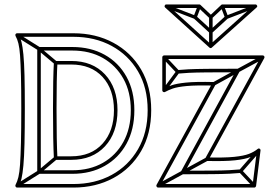

<svg xmlns="http://www.w3.org/2000/svg" viewBox="-20 -838 1247 866"><path d="M164 -62V-618Q164 -621 158.5 -615.5Q153 -610 156 -610H306Q306 -610 306 -610Q306 -610 306 -610Q385 -610 444 -576.5Q503 -543 536.5 -483Q570 -423 570 -341Q570 -341 570 -341Q570 -341 570 -341Q570 -259 536.5 -198Q503 -137 444 -103.5Q385 -70 306 -70Q306 -70 306 -70Q306 -70 306 -70H156Q153 -70 158.5 -64.5Q164 -59 164 -62ZM236 -119 226 -131 151 -68Q151 -68 151.5 -68.5Q152 -69 152 -69L53 -7L61 7L160 -55Q161 -55 161 -55.5Q161 -56 161 -56ZM61 -687 53 -673 152 -611Q152 -611 151.5 -611.5Q151 -612 151 -612L226 -549L236 -561L161 -624Q161 -624 161 -624.5Q161 -625 160 -625ZM148 -62Q148 -59 150.5 -56.5Q153 -54 156 -54H306Q306 -54 306 -54Q306 -54 306 -54Q389 -54 452 -89.5Q515 -125 550.5 -189.5Q586 -254 586 -341Q586 -341 586 -341Q586 -341 586 -341Q586 -428 550.5 -492Q515 -556 452 -591Q389 -626 306 -626Q306 -626 306 -626Q306 -626 306 -626H156Q153 -626 150.5 -623.5Q148 -621 148 -618ZM57 8H311Q412 8 491.5 -35Q571 -78 616.5 -156.5Q662 -235 662 -341Q662 -447 616.5 -524.5Q571 -602 491.5 -645Q412 -688 311 -688H57Q53 -688 50.5 -684.5Q48 -681 50 -676Q58 -662 63 -642Q68 -622 70.5 -587Q73 -552 74.5 -495Q76 -438 76 -349Q76 -255 74.5 -194.5Q73 -134 70.5 -97Q68 -60 63 -39.5Q58 -19 50 -4Q48 0 50.5 4Q53 8 57 8ZM301 -547Q391 -547 442.5 -491Q494 -435 494 -341Q494 -247 442.5 -190Q391 -133 301 -133H231L239 -125Q237 -163 236 -217Q235 -271 235 -349Q235 -420 236 -470Q237 -520 239 -554L231 -547ZM57 -8 64 4Q72 -11 77 -32.5Q82 -54 85.5 -91.5Q89 -129 90.5 -191Q92 -253 92 -349Q92 -440 90.5 -498.5Q89 -557 85.5 -592.5Q82 -628 77 -648.5Q72 -669 64 -684L57 -672H311Q408 -672 483.5 -631Q559 -590 602.5 -516Q646 -442 646 -341Q646 -240 602.5 -165Q559 -90 483.5 -49Q408 -8 311 -8ZM301 -563H231Q228 -563 225.5 -561Q223 -559 223 -556Q221 -520 220 -470Q219 -420 219 -349Q219 -271 220 -217Q221 -163 223 -125Q223 -121 225.5 -119Q228 -117 231 -117H301Q397 -117 453.5 -178Q510 -239 510 -341Q510 -442 453.5 -502.5Q397 -563 301 -563ZM781 -522 783 -506Q803 -508 832 -509.5Q861 -511 913.5 -511.5Q966 -512 1054 -512Q1059 -512 1054 -520Q1049 -528 1047 -524L796 -64Q794 -60 796.5 -56Q799 -52 803 -52Q886 -52 936.5 -52.5Q987 -53 1016.5 -54.5Q1046 -56 1066 -58L1064 -74Q1044 -72 1015 -70.5Q986 -69 936 -68.5Q886 -68 803 -68Q799 -68 803.5 -60Q808 -52 810 -56L1061 -516Q1063 -520 1061 -524Q1059 -528 1054 -528Q966 -528 913 -527.5Q860 -527 830.5 -525.5Q801 -524 781 -522ZM714 -435 726 -425 788 -509Q790 -511 790 -514.5Q790 -518 788 -519L726 -585L714 -575L776 -509Q778 -507 778 -514Q778 -521 776 -519ZM1153 -155 1141 -165 1059 -71Q1057 -69 1057 -66Q1057 -63 1059 -61L1121 5L1133 -5L1071 -71Q1069 -73 1069 -66Q1069 -59 1071 -61ZM689 -7 697 7 807 -53Q807 -53 807 -53Q807 -53 807 -53L917 -113L909 -127L799 -67Q799 -67 799 -67Q799 -67 799 -67ZM941 -467 949 -453 1058 -513Q1058 -513 1058 -513Q1058 -513 1058 -513L1169 -573L1161 -587L1050 -527Q1050 -527 1050 -527Q1050 -527 1050 -527ZM1165 -588H720Q717 -588 714.5 -585.5Q712 -583 712 -580V-430Q712 -426 716 -423.5Q720 -421 724 -423Q738 -431 759 -438.5Q780 -446 822.5 -450Q865 -454 945 -452L938 -464L686 -4Q684 0 686.5 4Q689 8 693 8H1127Q1130 8 1132 6Q1134 4 1135 1L1155 -159Q1156 -164 1151.5 -167Q1147 -170 1142 -166Q1126 -153 1103 -144Q1080 -135 1036 -130.5Q992 -126 913 -128L920 -116L1172 -576Q1174 -580 1172 -584Q1170 -588 1165 -588ZM1165 -572 1158 -584 906 -124Q904 -120 906.5 -116Q909 -112 913 -112Q995 -110 1040.5 -115Q1086 -120 1110.5 -130Q1135 -140 1152 -154L1139 -161L1119 -1L1127 -8H693L700 4L952 -456Q954 -460 952 -464Q950 -468 945 -468Q863 -470 819 -465.5Q775 -461 753 -453Q731 -445 716 -437L728 -430V-580L720 -572ZM865 -766 855 -754 926 -689Q928 -687 931 -687Q934 -687 936 -689L1007 -754L997 -766L926 -701Q924 -699 931 -699Q938 -699 936 -701ZM733 -817 727 -803 857 -753Q860 -752 863 -753Q866 -754 867 -757L886 -807L872 -813L853 -763Q852 -760 859 -763Q866 -766 863 -767ZM990 -813 976 -807 995 -757Q996 -754 999 -753Q1002 -752 1005 -753L1135 -803L1129 -817L999 -767Q996 -766 1003.5 -763Q1011 -760 1009 -763ZM939 -761H923V-695Q923 -695 923 -695Q923 -695 923 -695V-629H939V-695Q939 -695 939 -695Q939 -695 939 -695ZM1132 -818H983Q980 -818 978 -816L926 -767H936L884 -816Q882 -818 879 -818H730Q725 -818 723 -813Q721 -808 725 -804L925 -623Q927 -621 930 -621Q933 -621 935 -623L1137 -804Q1142 -808 1139.5 -813Q1137 -818 1132 -818ZM1132 -802 1127 -816 925 -635H935L735 -816L730 -802H879L874 -804L926 -755Q928 -753 931 -753Q934 -753 936 -755L988 -804L983 -802Z"/></svg>

Font: Tilt Prism
Style: Regular
Weight: 400
Version: Version 1.000